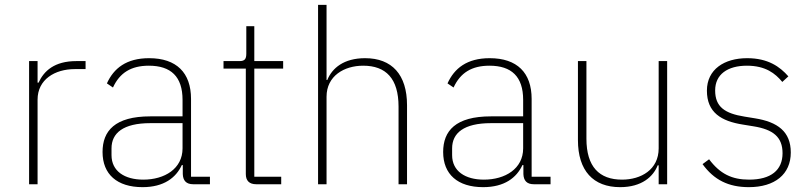

<svg xmlns="http://www.w3.org/2000/svg" viewBox="-20 -760 3340 792"><path d="M135 0V-349C135 -432 206 -475 289 -475H333V-508H295C204 -508 161 -467 139 -419H135V-508H100V0Z M846 0V-31H768V-352C768 -460 708 -520 595 -520C501 -520 449 -478 421 -416L446 -399C474 -460 521 -489 594 -489C685 -489 733 -444 733 -348V-280H600C454 -280 403 -220 403 -133C403 -41 463 12 568 12C656 12 706 -27 730 -79H734V-42C735 -15 748 0 777 0ZM571 -19C494 -19 440 -54 440 -120V-148C440 -211 488 -252 600 -252H733V-148C733 -64 659 -19 571 -19Z M1140 0V-31H1029V-477H1148V-508H1029V-652H996V-539C996 -517 990 -508 968 -508H902V-477H994V-42C994 -15 1008 0 1037 0Z M1292 0H1327V-361C1327 -447 1400 -489 1478 -489C1572 -489 1624 -436 1624 -320V0H1659V-326C1659 -452 1597 -520 1486 -520C1398 -520 1350 -479 1330 -430H1327V-740H1292Z M2251 0V-31H2173V-352C2173 -460 2113 -520 2000 -520C1906 -520 1854 -478 1826 -416L1851 -399C1879 -460 1926 -489 1999 -489C2090 -489 2138 -444 2138 -348V-280H2005C1859 -280 1808 -220 1808 -133C1808 -41 1868 12 1973 12C2061 12 2111 -27 2135 -79H2139V-42C2140 -15 2153 0 2182 0ZM1976 -19C1899 -19 1845 -54 1845 -120V-148C1845 -211 1893 -252 2005 -252H2138V-148C2138 -64 2064 -19 1976 -19Z M2697 0H2732V-508H2697V-148C2697 -60 2624 -19 2546 -19C2452 -19 2399 -72 2399 -188V-508H2364V-182C2364 -56 2427 12 2538 12C2628 12 2675 -32 2693 -78H2697Z M3069 12C3176 12 3242 -41 3242 -131C3242 -217 3188 -257 3094 -272L3051 -279C2970 -292 2930 -319 2930 -387C2930 -453 2981 -489 3061 -489C3138 -489 3178 -457 3207 -422L3232 -445C3197 -485 3148 -520 3062 -520C2968 -520 2896 -474 2896 -386C2896 -296 2955 -260 3045 -246L3088 -239C3169 -226 3208 -195 3208 -128C3208 -58 3160 -19 3070 -19C2999 -19 2950 -43 2905 -103L2878 -83C2925 -18 2985 12 3069 12Z"/></svg>

Font: IBM Plex Arabic ExtraLight
Style: Regular
Weight: 200
Designer: Mike Abbink, Paul van der Laan, Pieter van Rosmalen, Wael Morcos, Khajak Apelian
Foundry: Bold Monday
Version: Version 1.0